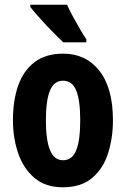

<svg xmlns="http://www.w3.org/2000/svg" viewBox="-20 -786 536 816"><path d="M460 -275Q460 -200 439.5 -135Q419 -70 372 -30Q325 10 247 10Q174 10 127 -29.5Q80 -69 57.5 -134Q35 -199 35 -275Q35 -358 57 -421.5Q79 -485 126.5 -521.5Q174 -558 249 -558Q345 -558 402.5 -485Q460 -412 460 -275ZM175 -274Q175 -191 192.5 -148Q210 -105 248 -105Q287 -105 304 -147.5Q321 -190 321 -275Q321 -359 304 -401Q287 -443 248 -443Q210 -443 192.5 -401.5Q175 -360 175 -274ZM265 -766Q274 -745 289.5 -716.5Q305 -688 320.5 -661.5Q336 -635 347 -619V-606H249Q236 -618 216.5 -637.5Q197 -657 176 -679.5Q155 -702 137 -722.5Q119 -743 109 -756V-766Z"/></svg>

Font: Noto Sans Bengali ExtraCondensed
Style: Bold
Weight: 700
Width: 2
Designer: Joana Ranito - Universal Thirst; Jelle Bosma - Monotype Design Team
Foundry: Universal Thirst ehf.
Version: Version 3.000; ttfautohint (v1.8.4.7-5d5b)